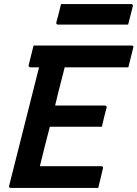

<svg xmlns="http://www.w3.org/2000/svg" viewBox="-20 -924 676 944"><path d="M33 0Q23 0 25 -11Q61 -156 98.5 -302Q136 -448 172 -593H129Q124 -593 122 -596.5Q120 -600 121 -604Q128 -630 133 -652Q138 -674 145 -700H627Q639 -700 635 -689Q628 -663 623 -641Q618 -619 611 -593H298Q294 -576 289.5 -559.5Q285 -543 281 -526Q273 -496 265.5 -465.5Q258 -435 251 -405H496Q501 -405 503 -401.5Q505 -398 504 -394Q500 -381 493 -352.5Q486 -324 481 -301H225Q212 -252 200 -203.5Q188 -155 176 -107H477Q482 -107 485 -104Q488 -101 486 -96Q483 -81 476 -53.5Q469 -26 463 0ZM280 -904H624Q635 -904 633 -893Q627 -870 621.5 -848Q616 -826 610 -803H266Q255 -803 257 -814Q263 -837 269 -859Q275 -881 280 -904Z"/></svg>

Font: Recursive Mn Lnr St SmB
Style: Italic
Weight: 600
Italic angle: -15°
Monospace: yes
Version: Version 1.079;hotconv 1.0.112;makeotfexe 2.5.65598; ttfautoh